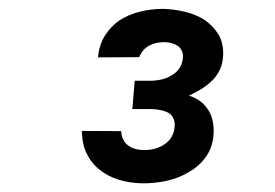

<svg xmlns="http://www.w3.org/2000/svg" viewBox="-20 -737 627 437"><path d="M449.7 -492.7Q442.9 -502 432.9 -508.5Q422.9 -515.1 410.2 -519.5Q425.3 -526.4 438.7 -534.7Q452.1 -543 462.9 -553.7Q473.6 -564 480.2 -577.9Q486.8 -591.8 487.8 -609.4Q489.3 -638.7 477.1 -658.7Q464.8 -678.7 445.3 -691.9Q425.3 -704.6 400.1 -710.4Q375 -716.3 351.1 -716.8Q323.7 -716.8 298.3 -710.4Q272.9 -704.1 252.4 -690.9Q232.4 -677.2 219 -656.2Q205.6 -635.3 203.1 -606.4L296.9 -606.9Q304.2 -625 319.3 -633.1Q334.5 -641.1 354 -641.1Q362.8 -641.1 371.1 -638.7Q379.4 -636.2 385.7 -631.8Q391.6 -627 394.5 -619.6Q397.5 -612.3 396 -602.5Q394 -589.4 387.5 -580.3Q380.9 -571.3 371.1 -565.9Q361.3 -559.6 349.9 -556.6Q338.4 -553.7 326.7 -553.2H286.6L281.2 -488.8H325.7Q336.9 -488.3 346.9 -486.1Q356.9 -483.9 364.7 -479.5Q372.1 -474.1 375.5 -465.8Q378.9 -457.5 377 -444.3Q375 -431.6 368.7 -422.6Q362.3 -413.6 353 -407.7Q343.3 -401.4 332 -398.4Q320.8 -395.5 309.1 -395.5Q296.9 -395.5 286.6 -398.4Q276.4 -401.4 269.5 -407.7Q263.7 -412.6 260 -420.4Q256.3 -428.2 255.9 -438.5L166.5 -439Q166.5 -409.2 177.5 -387Q188.5 -364.7 207.5 -350.1Q225.6 -335.4 250.5 -327.9Q275.4 -320.3 303.2 -319.8Q330.6 -319.3 359.1 -325.4Q387.7 -331.5 411.1 -346.2Q435.1 -359.9 450.2 -382.3Q465.3 -404.8 466.3 -436.5Q466.8 -453.1 462.6 -467.5Q458.5 -481.9 449.7 -492.7Z"/></svg>

Font: Roboto Mono SemiBold
Style: Italic
Weight: 600
Italic angle: -10°
Monospace: yes
Designer: Google
Version: Version 3.000